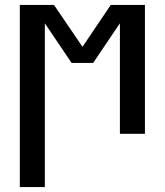

<svg xmlns="http://www.w3.org/2000/svg" viewBox="-20 -540 665 775"><path d="M60 215V-520H198L313 -351L427 -520H565V0H464V-446L356 -286H269L161 -446V215Z"/></svg>

Font: Zed Sans Semibold
Style: Regular
Weight: 600
Designer: Belleve Invis
Foundry: Belleve Invis
Version: Version 1.0.0; ttfautohint (v1.8.4)